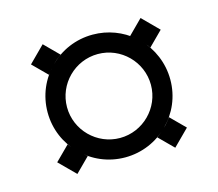

<svg xmlns="http://www.w3.org/2000/svg" viewBox="-64 -571 587 518"><g transform="rotate(-15 230.0 -312.0)"><path d="M88.4 -214.8 48.8 -175.3 93.3 -130.9 132.8 -170.4C124.5 -176.8 116.2 -183.6 108.9 -190.9C101.6 -198.2 94.7 -206.5 88.4 -214.8ZM48.8 -448.7 88.4 -409.2C94.7 -418 101.6 -425.8 108.9 -433.1C116.2 -440.9 124.5 -447.8 132.8 -453.6L93.3 -493.2ZM58.6 -312C58.6 -264.6 77.6 -221.7 108.9 -190.9C139.6 -159.7 182.6 -140.6 230 -140.6C277.3 -140.6 320.3 -159.7 351.1 -190.9C382.3 -221.7 401.4 -264.6 401.4 -312C401.4 -359.4 382.3 -401.9 352.1 -433.1C358.9 -425.8 365.7 -418 371.6 -409.2L411.1 -448.7L366.7 -493.2L327.1 -453.6C332 -450.2 336.9 -446.3 341.8 -442.4C312 -467.8 272.9 -483.4 230 -483.4C182.6 -483.4 139.6 -464.4 108.9 -433.1C77.6 -402.3 58.6 -359.4 58.6 -312ZM112.8 -312C112.8 -376.5 165.5 -429.2 230 -429.2C294.4 -429.2 347.2 -376.5 347.2 -312C347.2 -247.6 294.4 -194.8 230 -194.8C165.5 -194.8 112.8 -247.6 112.8 -312ZM327.1 -170.4 366.7 -130.9 411.1 -175.3 371.6 -214.8C365.7 -206.5 358.9 -198.2 351.1 -190.9C343.8 -183.6 335.9 -176.8 327.1 -170.4Z"/></g></svg>

Font: Faust Sans Bold
Style: Regular
Weight: 700
Designer: Andreas Faust
Version: Version 1.003;Glyphs 3.1.2 (3151)